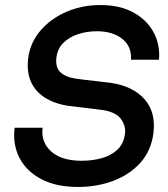

<svg xmlns="http://www.w3.org/2000/svg" viewBox="-20 -731 668 762"><path d="M290 11Q203 11 144 -20Q85 -51 57.5 -104Q30 -157 38 -224H149Q142 -167 183 -130Q224 -93 304 -93Q347 -93 384.5 -103.5Q422 -114 446.5 -137.5Q471 -161 476 -200Q480 -230 461 -257.5Q442 -285 390 -294Q375 -296 347 -299.5Q319 -303 291.5 -306Q264 -309 250 -311Q164 -325 123 -374Q82 -423 92 -501Q100 -562 140.5 -609.5Q181 -657 243.5 -684Q306 -711 378 -711Q457 -711 510.5 -681Q564 -651 590 -602Q616 -553 611 -494H500Q503 -547 465 -577Q427 -607 364 -607Q325 -607 290 -595.5Q255 -584 232 -561.5Q209 -539 204 -504Q199 -464 219.5 -444.5Q240 -425 280 -419Q294 -417 322.5 -413.5Q351 -410 379 -407Q407 -404 421 -402Q507 -389 553 -338Q599 -287 589 -203Q580 -133 537.5 -85.5Q495 -38 430 -13.5Q365 11 290 11Z"/></svg>

Font: Haskoy SemiBold
Style: Italic
Weight: 600
Designer: Ertekin Erdin
Foundry: Ertekin Erdin
Version: Version 2.000; ttfautohint (v1.8.4.7-5d5b)